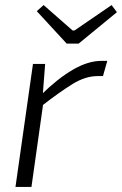

<svg xmlns="http://www.w3.org/2000/svg" viewBox="-20 -737 481 757"><path d="M158 -485 148 -355 152 -340 104 0H41L110 -485ZM403 -497 386 -437H365Q317 -437 266.5 -406Q216 -375 144 -319L142 -363Q207 -427 267 -462Q327 -497 380 -497ZM420 -717 441 -689 290 -565H243L125 -693L152 -717L266 -617H274Z"/></svg>

Font: Exo 2 Light
Style: Italic
Weight: 300
Italic angle: -8°
Designer: Natanael Gama
Foundry: Natanael Gama
Version: Version 2.010